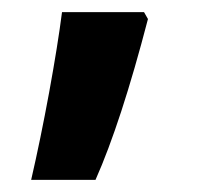

<svg xmlns="http://www.w3.org/2000/svg" viewBox="-20 -157 330 313"><path d="M81.1 -137.2H214.8L221.2 -126Q177.2 43 135.7 136.2H30.8Q45.9 70.8 60.1 -6.3Q74.2 -83.5 81.1 -137.2Z"/></svg>

Font: Viking Open Sans
Style: Bold
Weight: 700
Foundry: Ascender Corporation
Version: Version 2.001